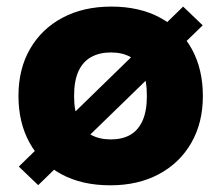

<svg xmlns="http://www.w3.org/2000/svg" viewBox="-20 -545 662 574"><path d="M94.2 8.5 36.2 -47 527.5 -525.3 586 -469.3ZM309.9 9Q224.5 9 163 -24.5Q101.6 -58 68.4 -118.2Q35.2 -178.5 35.2 -258.4Q35.2 -338.9 69.9 -398.9Q104.6 -458.9 167 -492.1Q229.4 -525.3 312.8 -525.3Q397.7 -525.3 459.2 -491.8Q520.6 -458.3 553.6 -398.1Q586.5 -337.9 586.5 -257.9Q586.5 -178 551.8 -117.7Q517.1 -57.5 454.9 -24.3Q392.8 9 309.9 9ZM311.3 -128.2Q345.4 -128.2 369.2 -141.7Q393.1 -155.3 406.1 -184.1Q419.1 -212.9 419.1 -257.9Q419.1 -304 406.6 -332.5Q394.1 -361.1 370 -374.6Q345.9 -388.2 311.3 -388.2Q277.8 -388.2 252.9 -374.6Q228.1 -361.1 214.8 -332.5Q201.5 -304 201.5 -257.9Q201.5 -212.9 214.6 -184.1Q227.6 -155.3 252.5 -141.7Q277.3 -128.2 311.3 -128.2Z"/></svg>

Font: REM Medium
Style: Regular
Weight: 500
Designer: Octavio Pardo
Foundry: Ashler Design
Version: Version 1.005;gftools[0.9.28]